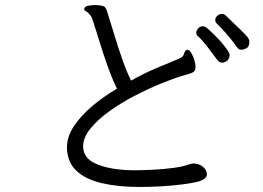

<svg xmlns="http://www.w3.org/2000/svg" viewBox="-20 -740 1040 760"><path d="M744 -93Q767 -93 783 -80Q799 -67 799 -50Q799 -31 764 -21Q741 -15 701.5 -10Q662 -5 617.5 -2.5Q573 0 533 0Q447 0 383 -15Q319 -30 283 -63.5Q247 -97 245 -153V-156Q245 -199 272.5 -240.5Q300 -282 345 -320Q390 -358 443 -389Q423 -430 406 -478Q389 -526 374 -575Q359 -624 345 -666Q344 -671 339 -677.5Q334 -684 331 -687Q327 -692 320 -695.5Q313 -699 313 -704Q313 -705 313.5 -705.5Q314 -706 314 -707Q317 -715 330 -717.5Q343 -720 361 -720Q378 -719 388.5 -716Q399 -713 404 -694Q417 -654 432.5 -602.5Q448 -551 465 -502.5Q482 -454 499 -421Q549 -449 594.5 -468.5Q640 -488 694 -510Q705 -515 708.5 -527.5Q712 -540 720 -543H722Q730 -543 737.5 -530Q745 -517 749.5 -501Q754 -485 754 -475Q754 -460 745 -454.5Q736 -449 706 -441Q668 -430 616.5 -409Q565 -388 511.5 -360Q458 -332 412 -299Q366 -266 337.5 -230.5Q309 -195 309 -160V-158Q311 -114 357 -93Q403 -72 475 -67Q480 -67 489 -66.5Q498 -66 508 -66Q539 -66 583 -68Q627 -70 667.5 -75.5Q708 -81 730 -90ZM937 -543Q925 -543 919 -552Q900 -579 877.5 -605Q855 -631 839 -646Q832 -652 832 -660Q832 -670 840 -677.5Q848 -685 858 -685Q867 -685 874 -678Q915 -639 935 -619.5Q955 -600 961 -591.5Q967 -583 967 -576Q967 -554 954.5 -548.5Q942 -543 937 -543ZM880 -500Q877 -498 871.5 -495Q866 -492 860 -492Q848 -492 840 -503Q818 -533 799 -557.5Q780 -582 762 -598Q757 -603 757 -610Q757 -619 764.5 -627.5Q772 -636 783 -636Q791 -636 798 -630Q809 -621 824.5 -606Q840 -591 854.5 -574.5Q869 -558 879 -543.5Q889 -529 889 -522Q889 -511 880 -500Z"/></svg>

Font: Moon Stars Kai T
Style: Regular
Weight: 400
Designer: GuiWonder
Version: Version 1.101